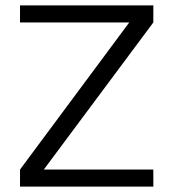

<svg xmlns="http://www.w3.org/2000/svg" viewBox="-20 -690 640 710"><path d="M547 -670H54V-607H458L54 -63V0H547V-63H142L547 -607Z"/></svg>

Font: LT Wave Mono Light
Style: Regular
Weight: 300
Designer: Daniel Lyons
Version: Version 2.5 (Glyphs App)